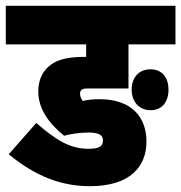

<svg xmlns="http://www.w3.org/2000/svg" viewBox="-20 -642 625 662"><path d="M285 -185C323 -185 335 -175 335 -158C335 -136 320 -129 284 -129C218 -129 169 -163 105 -218L10 -110C79 -54 167 0 290 0C428 0 485 -67 485 -154C485 -236 436 -300 323 -300C301 -300 284 -298 265 -294C259 -303 256 -310 256 -320C256 -325 258 -329 260 -331C265 -336 270 -337 288 -337H423V-489H585V-622H0V-489H277V-446H273C199 -446 168 -431 147 -412C123 -391 112 -361 112 -326C112 -266 150 -215 201 -174C224 -180 254 -185 285 -185ZM434 -333C434 -291 460 -262 499 -262C539 -262 561 -291 561 -333C561 -373 540 -403 499 -403C457 -403 434 -373 434 -333Z"/></svg>

Font: Noto Sans ExtraCondensed Black
Style: Italic
Weight: 900
Width: 2
Italic angle: -12°
Designer: Monotype Design Team
Foundry: Monotype Imaging Inc.
Version: Version 2.013